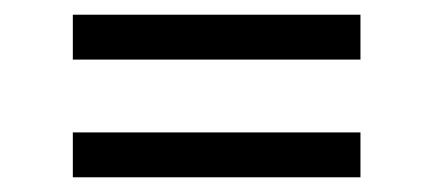

<svg xmlns="http://www.w3.org/2000/svg" viewBox="-20 -450 588 261"><path d="M79 -209H470V-270H79ZM79 -369H470V-430H79Z"/></svg>

Font: All Genders v4 Light
Style: Regular
Weight: 300
Designer: Rassam Alawdi
Foundry: Rassam Art
Version: Version 3.100;FEAKit 1.0